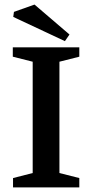

<svg xmlns="http://www.w3.org/2000/svg" viewBox="-20 -820 403 840"><path d="M37 0V-41L123 -63V-550L36 -572V-613H327V-572L240 -550V-63L327 -41V0ZM264 -640 38 -746 41 -768 131 -800 284 -669Z"/></svg>

Font: Manuale SemiBold
Style: Regular
Weight: 600
Version: Version 1.002